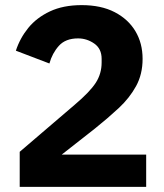

<svg xmlns="http://www.w3.org/2000/svg" viewBox="-20 -730 640 750"><path d="M551 -126V0H57V-137L272 -321Q331 -371 354 -406.5Q377 -442 377 -486V-500Q377 -540 348 -560Q319 -580 285 -580Q236 -580 210 -551Q184 -522 173 -482L42 -532Q58 -581 90.5 -621Q123 -661 175 -685.5Q227 -710 299 -710Q375 -710 428 -682.5Q481 -655 509 -608Q537 -561 537 -500Q537 -440 511.5 -393.5Q486 -347 443.5 -307.5Q401 -268 351 -228L221 -126Z"/></svg>

Font: IBM Plex Sans
Style: Bold
Weight: 700
Designer: Mike Abbink, Paul van der Laan, Pieter van Rosmalen
Foundry: Bold Monday
Version: Version 3.201